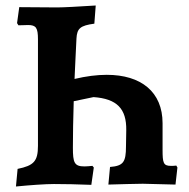

<svg xmlns="http://www.w3.org/2000/svg" viewBox="-20 -669 686 698"><path d="M621 -67C613 -66 607 -66 601 -66C574 -66 571 -77 571 -124V-221C571 -335 493 -397 368 -397C332 -397 293 -392 251 -382C253 -433 256 -483 258 -529C260 -566 272 -576 323 -583L328 -649C264 -645 211 -642 188 -642C147 -642 93 -643 50 -643L42 -585L47 -577C60 -577 74 -578 82 -578C111 -578 118 -568 118 -526V-139C118 -83 103 -67 44 -55L38 9C89 4 145 0 176 0C208 0 269 1 312 3L321 -60L316 -66C305 -65 295 -64 287 -64C250 -64 245 -78 245 -132C245 -177 246 -237 248 -301L320 -316C405 -310 440 -274 439 -196L438 -137C438 -79 428 -66 380 -62L374 2C417 1 471 -1 499 -1L618 2L625 -60Z"/></svg>

Font: Alegreya SC
Style: Bold
Weight: 700
Designer: Juan Pablo del Peral
Foundry: Huerta Tipografica
Version: Version 2.007;PS 002.007;hotconv 1.0.88;makeotf.lib2.5.64775